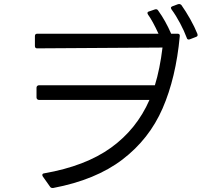

<svg xmlns="http://www.w3.org/2000/svg" viewBox="-20 -889 1040 957"><path d="M921 -692Q913 -692 911 -700Q898 -735 877.5 -773.5Q857 -812 835 -842Q832 -847 832 -850Q832 -855 840 -858L867 -868Q869 -869 873 -869Q879 -869 884 -864Q906 -833 928 -794Q950 -755 964 -720Q965 -718 965 -714Q965 -708 957 -705L926 -693Q924 -692 921 -692ZM174 -464H752Q777 -545 790 -652L165 -648Q154 -648 154 -660V-709Q154 -721 166 -721H770Q740 -786 718 -816Q715 -821 715 -824Q715 -830 723 -832L752 -842Q754 -843 757 -843Q764 -843 768 -837Q805 -786 833 -721H865Q878 -721 876 -708Q857 -502 790.5 -349Q724 -196 590.5 -94Q457 8 245 48H242Q233 48 229 41L193 -10Q191 -13 191 -17Q191 -24 200 -25Q406 -61 533.5 -153Q661 -245 725 -391H174Q169 -391 165.5 -394.5Q162 -398 162 -403V-452Q162 -457 165.5 -460.5Q169 -464 174 -464Z"/></svg>

Font: LINE Seed JP_TTF Regular
Style: Regular
Weight: 400
Designer: LINE & Fontrix & Fontworks
Version: Version 1.002